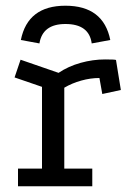

<svg xmlns="http://www.w3.org/2000/svg" viewBox="-20 -652 458 672"><path d="M185 -397Q219 -420 262 -432Q305 -444 348 -444Q384 -444 386 -442L403 -337L338 -323L328 -379Q297 -379 264.5 -370Q232 -361 205 -345V-62H303V0H43V-62H127V-348L31 -381L52 -443ZM209 -632Q77 -632 53 -512L118 -500Q129 -568 209 -568Q292 -568 301 -500L366 -512Q342 -632 209 -632Z"/></svg>

Font: Podkova VF Beta
Style: Regular
Weight: 400
Designer: Ilya Yudin
Foundry: Cyreal (www.cyreal.org)
Version: Version 2.100